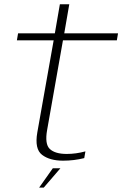

<svg xmlns="http://www.w3.org/2000/svg" viewBox="-20 -746 579 898"><path d="M275 5.5Q326 5.5 374 -6.5L379.5 -38Q335.5 -26 292 -26Q238 -26 213.2 -49Q188.5 -72 200.5 -138.5L274.5 -557.5H526.5L532 -590H280.5L304 -726H260L236.5 -590H64.5L59 -557.5H231L154.5 -126.5Q141 -49 176.8 -21.8Q212.5 5.5 275 5.5ZM163 131.5H184.5L262.5 41H227Z"/></svg>

Font: Anybody SemiExpanded ExtraLight
Style: Italic
Weight: 250
Width: 6
Italic angle: -10°
Version: Version 1.113;gftools[0.9.25]